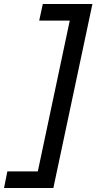

<svg xmlns="http://www.w3.org/2000/svg" viewBox="-70 -747 482 960"><path d="M-49.8 192.9 -33.2 109.9H119.1L278.8 -644H126L144 -727.1H392.1L196.8 192.9Z"/></svg>

Font: Clear Sans Medium
Style: Italic
Weight: 500
Italic angle: -12°
Foundry: Intel Corporation
Version: Version 1.00